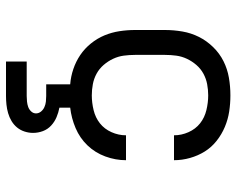

<svg xmlns="http://www.w3.org/2000/svg" viewBox="-94 -474 788 640"><g transform="rotate(90 300.0 -154.0)"><path d="M185 220V151H300Q309 151 318.5 150Q328 149 336.5 146Q345 143 351.5 136Q358 129 358 120Q358 111 352 103.5Q346 96 337 92Q328 88 318.5 87Q309 86 300 86H261V6Q235 4 210 -4.5Q185 -13 163.5 -27.5Q142 -42 125 -63Q108 -84 98 -108Q88 -132 84 -158Q80 -184 80 -210V-310Q80 -339 85 -368Q90 -397 103 -423Q116 -449 137 -470.5Q158 -492 184 -505Q210 -518 239 -523Q268 -528 298 -528Q325 -528 351.5 -524Q378 -520 403 -509.5Q428 -499 449.5 -482Q471 -465 485 -442.5Q499 -420 506.5 -393.5Q514 -367 514 -340H431Q431 -365 420.5 -388.5Q410 -412 391 -427Q372 -442 347 -448Q322 -454 298 -454Q279 -454 260.5 -450.5Q242 -447 225.5 -438Q209 -429 196.5 -414.5Q184 -400 176 -383Q168 -366 165.5 -347.5Q163 -329 163 -310V-210Q163 -191 165.5 -172.5Q168 -154 176 -137Q184 -120 196.5 -105.5Q209 -91 225.5 -82Q242 -73 260.5 -69.5Q279 -66 298 -66Q322 -66 347 -72Q372 -78 391 -93Q410 -108 420.5 -131.5Q431 -155 431 -180H514Q514 -145 501.5 -111Q489 -77 464.5 -51.5Q440 -26 407 -12Q374 2 339 6V42Q355 45 370.5 51.5Q386 58 398.5 69.5Q411 81 417 97Q423 113 423 130Q423 144 418.5 158Q414 172 405 183Q396 194 383.5 201.5Q371 209 357 213Q343 217 328.5 218.5Q314 220 300 220Z"/></g></svg>

Font: Nova
Style: Regular
Weight: 400
Monospace: yes
Designer: Belleve Invis
Foundry: Belleve Invis
Version: Version 24.1.4; ttfautohint (v1.8.4)